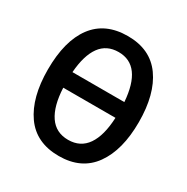

<svg xmlns="http://www.w3.org/2000/svg" viewBox="-167 -867 990 1019"><g transform="rotate(30 328.0 -357.5)"><path d="M328 10Q189 10 119 -89Q49 -188 49 -359Q49 -535 120 -630Q191 -725 329 -725Q467 -725 537 -627Q607 -529 607 -358Q607 -187 536.5 -88.5Q466 10 328 10ZM169 -412H487Q471 -627 329 -627Q256 -627 216.5 -572.5Q177 -518 169 -412ZM488 -316H168Q173 -206 213 -147.5Q253 -89 328 -89Q403 -89 443 -147Q483 -205 488 -316Z"/></g></svg>

Font: Noto Sans Display Medium Narrow
Style: Regular
Weight: 500
Width: 4
Designer: Monotype Design team
Foundry: Monotype Imaging Inc.
Version: Version 1.000